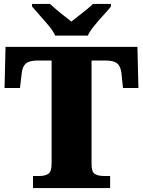

<svg xmlns="http://www.w3.org/2000/svg" viewBox="-20 -951 722 971"><path d="M147 0V-61H179Q208 -61 224.5 -72Q241 -83 241 -125V-645H173Q128 -645 111 -630Q94 -615 90 -582L81 -506H3L8 -714H675L680 -506H602L594 -582Q590 -615 573 -630Q556 -645 511 -645H443V-121Q443 -81 460 -71Q477 -61 505 -61H537V0ZM259 -771Q249 -794 227 -820.5Q205 -847 181.5 -873Q158 -899 142 -918V-931H233Q244 -921 263.5 -904Q283 -887 304.5 -870.5Q326 -854 341 -842Q356 -854 377.5 -870.5Q399 -887 419.5 -904Q440 -921 450 -931H541V-918Q526 -899 502 -873Q478 -847 456.5 -820.5Q435 -794 424 -771Z"/></svg>

Font: Noto Serif Tamil Black
Style: Italic
Weight: 900
Italic angle: -12°
Designer: Indian Type Foundry, Tom Grace, and the Monotype Design Team
Foundry: Monotype Imaging Inc.
Version: Version 2.003; ttfautohint (v1.8.4.7-5d5b)